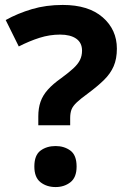

<svg xmlns="http://www.w3.org/2000/svg" viewBox="-20 -744 517 777"><path d="M135 -273Q135 -306 144 -332Q153 -358 173.5 -381Q194 -404 228 -428Q258 -450 276.5 -467Q295 -484 303.5 -501Q312 -518 312 -539Q312 -571 288.5 -587.5Q265 -604 223 -604Q181 -604 140 -591Q99 -578 56 -556L3 -663Q52 -690 109 -707Q166 -724 234 -724Q338 -724 395.5 -674Q453 -624 453 -547Q453 -506 440 -476Q427 -446 401 -420.5Q375 -395 336 -366Q307 -345 291 -330Q275 -315 269.5 -301Q264 -287 264 -266V-237H135ZM119 -70Q119 -116 144 -134.5Q169 -153 205 -153Q240 -153 265 -134.5Q290 -116 290 -70Q290 -26 265 -6.5Q240 13 205 13Q169 13 144 -6.5Q119 -26 119 -70Z"/></svg>

Font: Noto Sans Tangsa
Style: Regular
Weight: 400
Designer: David Williams
Foundry: Google LLC
Version: Version 1.504